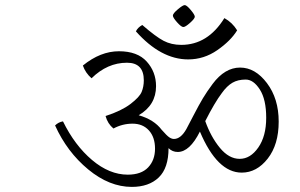

<svg xmlns="http://www.w3.org/2000/svg" viewBox="-20 -777 1176 753"><path d="M658 -716Q658 -724 677.5 -740.5Q697 -757 704.5 -757Q712 -757 728 -738Q744 -719 744 -711.5Q744 -704 725.5 -687.5Q707 -671 699 -671Q691 -671 674.5 -689.5Q658 -708 658 -716ZM718 -544Q611 -544 513 -654Q520 -669 538 -679Q591 -633 621.5 -617Q652 -601 691 -601Q795 -601 860 -706Q891 -689 910 -658Q885 -617 832.5 -580.5Q780 -544 718 -544ZM850 -412Q822 -375 785 -302Q807 -240 842.5 -197Q878 -154 920 -154Q962 -154 993 -198.5Q1024 -243 1024 -315Q1024 -387 999 -426Q974 -465 943.5 -465Q913 -465 891.5 -452.5Q870 -440 850 -412ZM305 -520Q374 -576 446.5 -576Q519 -576 555.5 -535.5Q592 -495 592 -439Q592 -365 524 -325Q584 -308 614 -268Q635 -244 644.5 -238Q654 -232 662 -232Q689 -232 711 -271Q718 -284 739.5 -325.5Q761 -367 776 -392Q791 -417 814 -448Q862 -512 921.5 -512Q981 -512 1027 -451Q1073 -390 1073 -300Q1073 -210 1030 -155Q987 -100 928 -100Q832 -100 764 -261Q724 -181 677 -181Q656 -181 641 -196Q641 -118 602.5 -81Q564 -44 497 -44Q409 -44 326 -112.5Q243 -181 196 -285Q209 -298 227 -301Q273 -207 341 -149.5Q409 -92 481 -92Q534 -92 561 -120.5Q588 -149 588 -194Q588 -239 564 -265.5Q540 -292 500 -292Q460 -292 425 -273Q402 -292 394 -322Q456 -342 491.5 -369Q527 -396 535.5 -416.5Q544 -437 544 -462Q544 -531 478 -531Q401 -531 339 -470Q315 -491 305 -520Z"/></svg>

Font: Karma Light
Style: Regular
Weight: 300
Designer: Joana Correia
Foundry: Indian Type Foundry
Version: Version 1.202;PS 1.0;hotconv 1.0.78;makeotf.lib2.5.61930; tt